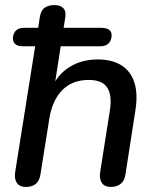

<svg xmlns="http://www.w3.org/2000/svg" viewBox="-20 -732 616 759"><path d="M82 7Q58 7 47 -8.5Q36 -24 40 -52L119 -549H70Q50 -549 40 -558Q30 -567 31 -583Q35 -622 76 -622H156L126 -587L137 -662Q141 -690 156 -701Q171 -712 196 -712Q219 -712 231 -699Q243 -686 237 -656L225 -581L211 -622H380Q402 -622 412.5 -613.5Q423 -605 421 -587Q416 -549 376 -549H220L194 -382H183Q208 -438 255.5 -467.5Q303 -497 367 -497Q421 -497 458 -475Q495 -453 510.5 -408Q526 -363 515 -294L476 -43Q473 -19 458 -6Q443 7 418 7Q394 7 383 -8.5Q372 -24 376 -52L414 -293Q424 -355 404 -385.5Q384 -416 331 -416Q265 -416 225.5 -375Q186 -334 175 -263L140 -43Q133 7 82 7Z"/></svg>

Font: Nunito ExtraLight SemiBold
Style: Italic
Weight: 600
Italic angle: -9°
Version: Version 3.602